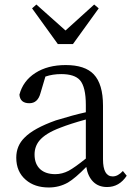

<svg xmlns="http://www.w3.org/2000/svg" viewBox="-20 -816 592 850"><path d="M196 14Q133 14 94 -20Q52 -56 52 -118Q52 -171 89 -207Q129 -248 227 -283Q305 -307 360 -319V-351Q360 -431 334 -461Q310 -488 251 -488Q213 -488 181 -477L159 -403Q147 -359 110 -359Q69 -359 66 -397Q82 -458 136.5 -493Q191 -528 271 -528Q356 -528 395 -487Q436 -444 436 -348V-111Q436 -35 479 -35Q502 -35 524 -59L541 -38Q508 12 454 12Q416 12 392.5 -11.5Q369 -35 362 -77Q313 -27 281 -8Q242 14 196 14ZM225 -45Q255 -45 284 -60Q310 -74 360 -114V-287Q291 -268 248 -251Q181 -226 154 -193Q133 -167 133 -132Q133 -89 159 -66Q183 -45 225 -45ZM236 -621 122 -779 141 -796 270 -681 397 -796 417 -779 303 -621Z"/></svg>

Font: Cactus Classical Serif
Style: Regular
Weight: 400
Designer: Henry Chan (via Glyphwiki)、田海東、宇文滿月
Foundry: Moonlit Owen
Version: Version 1.000